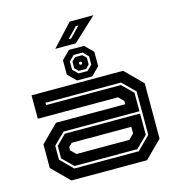

<svg xmlns="http://www.w3.org/2000/svg" viewBox="-127 -1009 1043 1120"><g transform="rotate(-15 394.0 -449.0)"><path d="M165.5 0 62.5 -103V-245.5L165.5 -348.5H584V-368L553.5 -398.5H69.5V-540H622.5L725.5 -437V-103L622.5 0ZM200 -63H589.5L667.5 -141V-403L593.5 -477H137V-463H588.5L653.5 -399V-287.5H195L127 -220.5V-136ZM205 -77 141 -140V-215.5L199 -273.5H653.5V-145L584.5 -77ZM234.5 -141.5H553.5L584 -172V-212H224.5L203.5 -191V-172ZM348.5 -555 299.5 -603.5V-690.5L348.5 -739.5H440L489 -690.5V-603.5L440 -555ZM367.5 -592.5H421.5L452.5 -623V-673L421.5 -704H367.5L336.5 -673V-623ZM372.5 -606.5 351 -628V-668.5L372.5 -689.5H416.5L438 -668.5V-628L416.5 -606.5ZM390 -638.5H398.5L403 -643.5V-651L398.5 -655.5H390L385.5 -651V-643.5ZM273.5 -766 395.5 -898H539L397 -766ZM363 -800H378L439 -863H423Z"/></g></svg>

Font: Tourney Expanded Regular
Style: Bold
Weight: 700
Width: 7
Designer: Tyler Finck
Foundry: Etcetera Type Co
Version: Version 1.010; ttfautohint (v1.8.3)